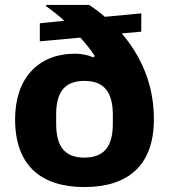

<svg xmlns="http://www.w3.org/2000/svg" viewBox="-20 -744 683 776"><path d="M321 12C498 12 602 -76 602 -262C602 -409 546 -522 472 -609L551 -616V-690L404 -676C381 -696 356 -714 340 -724H168L165 -720C186 -705 213 -685 240 -660L141 -650V-577L305 -592C326 -568 346 -544 363 -518L358 -512C337 -521 309 -527 284 -527C132 -527 41 -425 41 -262C41 -76 145 12 321 12ZM321 -107C239 -107 207 -155 207 -244V-281C207 -369 239 -417 321 -417C403 -417 436 -369 436 -280V-243C436 -155 403 -107 321 -107Z"/></svg>

Font: Archivo ExtraBold
Style: Regular
Weight: 800
Designer: Hector Gatti
Foundry: Omnibus-Type
Version: Version 2.001